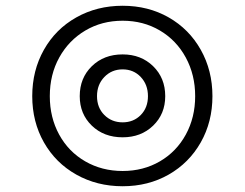

<svg xmlns="http://www.w3.org/2000/svg" viewBox="-20 -597 850 667"><path d="M92 -263Q92 -352 132.5 -424Q173 -496 245 -536.5Q317 -577 406 -577Q495 -577 566 -536.5Q637 -496 677.5 -424Q718 -352 718 -263Q718 -174 677.5 -102.5Q637 -31 566 9.5Q495 50 406 50Q317 50 245 9.5Q173 -31 132.5 -102.5Q92 -174 92 -263ZM658 -263Q658 -337 625.5 -397Q593 -457 535.5 -491Q478 -525 406 -525Q334 -525 276.5 -491Q219 -457 186 -397.5Q153 -338 153 -263Q153 -189 185.5 -129.5Q218 -70 276 -36.5Q334 -3 406 -3Q478 -3 535.5 -36.5Q593 -70 625.5 -129.5Q658 -189 658 -263ZM257 -263Q257 -326 299 -367Q341 -408 406 -408Q470 -408 512 -367Q554 -326 554 -263Q554 -201 512 -160.5Q470 -120 406 -120Q341 -120 299 -160.5Q257 -201 257 -263ZM494 -263Q494 -303 469 -329.5Q444 -356 406 -356Q368 -356 342.5 -329.5Q317 -303 317 -263Q317 -223 342.5 -197.5Q368 -172 406 -172Q444 -172 469 -197.5Q494 -223 494 -263Z"/></svg>

Font: FiraGO
Style: Italic
Weight: 400
Italic angle: -8°
Designer: bBox Type GmbH
Foundry: bBox Type GmbH
Version: Version 1.001